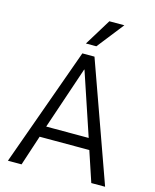

<svg xmlns="http://www.w3.org/2000/svg" viewBox="-133 -1012 888 1101"><g transform="rotate(15 310.5 -461.5)"><path d="M22 0 275 -705H347L599 0H517L450 -201L484 -180H136L169 -201L103 0ZM309 -618 178 -230 163 -246H457L441 -230L311 -618ZM280 -765 377 -923H466L342 -765Z"/></g></svg>

Font: Nunito Sans 10pt Condensed
Style: Regular
Weight: 400
Width: 3
Designer: Vernon Adams
Foundry: Vernon Adams
Version: Version 3.101;gftools[0.9.27]